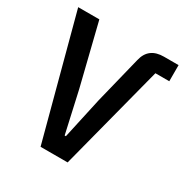

<svg xmlns="http://www.w3.org/2000/svg" viewBox="-162 -829 923 959"><g transform="rotate(30 300.0 -349.0)"><path d="M358 0 515 -605H595V-698H511C454 -698 417 -673 404 -617L337 -346L285 -109H278L225 -346L138 -698H16L202 0Z"/></g></svg>

Font: IBM Plex Mono Medm
Style: Regular
Weight: 500
Monospace: yes
Designer: Mike Abbink, Paul van der Laan, Pieter van Rosmalen
Foundry: Bold Monday
Version: Version 2.004